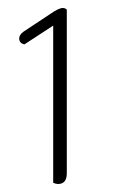

<svg xmlns="http://www.w3.org/2000/svg" viewBox="-20 -730 301 480"><path d="M113 -273V-666L41 -619Q28 -622 28 -634Q28 -643 39 -651L107 -696Q127 -710 137 -710Q143 -710 147 -706V-297Q147 -270 125 -270Q120 -270 113 -273Z"/></svg>

Font: Thasadith
Style: Regular
Weight: 400
Designer: Cadson Demak Co.,Ltd.
Foundry: Cadson Demak Co.,Ltd.
Version: Version 1.000; ttfautohint (v1.6)